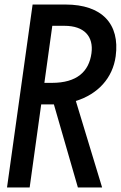

<svg xmlns="http://www.w3.org/2000/svg" viewBox="-20 -798 534 848"><path d="M111 30 162 -337H209C212 -337 215 -337 218 -337L324 30H431L315 -352C412 -382 478 -453 491 -550C510 -692 431 -778 269 -778H124L11 30ZM265 -684C352 -684 394 -637 384 -563C373 -482 320 -432 209 -432H176L211 -684Z"/></svg>

Font: Smiley Sans Oblique
Style: Regular
Weight: 400
Italic angle: -8°
Designer: oooooohmygosh, Nagisa Chen, Janine Sui, Heda Shi, Jian Li
Foundry: atelierAnchor
Version: Version 2.0.1